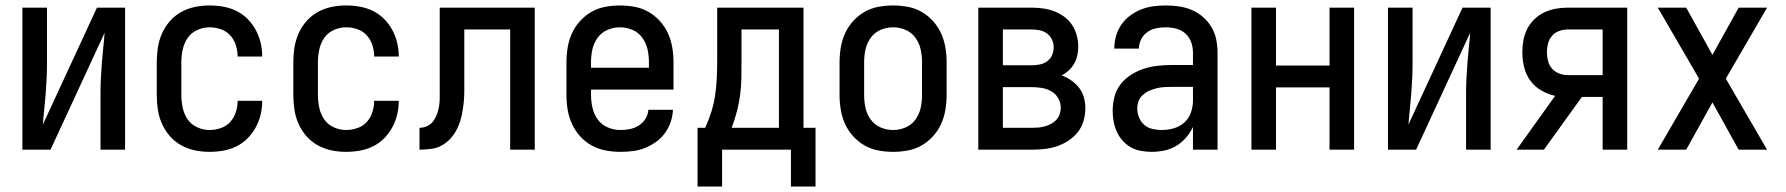

<svg xmlns="http://www.w3.org/2000/svg" viewBox="-20 -548 6540 703"><path d="M62 0V-520H152V-312Q152 -284 150.5 -256.5Q149 -229 147 -201.5Q145 -174 142 -147Q139 -120 137 -92L335 -520H438V0H348V-208Q348 -236 349.5 -263.5Q351 -291 353 -318.5Q355 -346 358 -373Q361 -400 363 -428L165 0Z M747 8Q720 8 693.5 2.5Q667 -3 643.5 -16Q620 -29 602 -49.5Q584 -70 573 -95Q562 -120 558 -146.5Q554 -173 554 -200V-320Q554 -347 558 -373.5Q562 -400 573 -425Q584 -450 602 -470.5Q620 -491 643.5 -504Q667 -517 693.5 -522.5Q720 -528 747 -528Q773 -528 798 -523.5Q823 -519 845.5 -508Q868 -497 886 -479Q904 -461 916 -439Q928 -417 934 -392.5Q940 -368 940 -342Q940 -342 940 -341.5Q940 -341 940 -341H850Q850 -341 850 -341Q850 -341 850 -342Q850 -362 843.5 -382.5Q837 -403 823 -418.5Q809 -434 788.5 -441Q768 -448 747 -448Q724 -448 702 -438Q680 -428 667 -409Q654 -390 649 -366.5Q644 -343 644 -320V-200Q644 -177 649 -153.5Q654 -130 667 -111Q680 -92 702 -82Q724 -72 747 -72Q768 -72 788.5 -79Q809 -86 823 -101.5Q837 -117 843.5 -137.5Q850 -158 850 -178Q850 -179 850 -179Q850 -179 850 -179H940Q940 -179 940 -178.5Q940 -178 940 -178Q940 -152 934 -127.5Q928 -103 916 -81Q904 -59 886 -41Q868 -23 845.5 -12Q823 -1 798 3.5Q773 8 747 8Z M1247 8Q1220 8 1193.5 2.5Q1167 -3 1143.5 -16Q1120 -29 1102 -49.5Q1084 -70 1073 -95Q1062 -120 1058 -146.5Q1054 -173 1054 -200V-320Q1054 -347 1058 -373.5Q1062 -400 1073 -425Q1084 -450 1102 -470.5Q1120 -491 1143.5 -504Q1167 -517 1193.5 -522.5Q1220 -528 1247 -528Q1273 -528 1298 -523.5Q1323 -519 1345.5 -508Q1368 -497 1386 -479Q1404 -461 1416 -439Q1428 -417 1434 -392.5Q1440 -368 1440 -342Q1440 -342 1440 -341.5Q1440 -341 1440 -341H1350Q1350 -341 1350 -341Q1350 -341 1350 -342Q1350 -362 1343.5 -382.5Q1337 -403 1323 -418.5Q1309 -434 1288.5 -441Q1268 -448 1247 -448Q1224 -448 1202 -438Q1180 -428 1167 -409Q1154 -390 1149 -366.5Q1144 -343 1144 -320V-200Q1144 -177 1149 -153.5Q1154 -130 1167 -111Q1180 -92 1202 -82Q1224 -72 1247 -72Q1268 -72 1288.5 -79Q1309 -86 1323 -101.5Q1337 -117 1343.5 -137.5Q1350 -158 1350 -178Q1350 -179 1350 -179Q1350 -179 1350 -179H1440Q1440 -179 1440 -178.5Q1440 -178 1440 -178Q1440 -152 1434 -127.5Q1428 -103 1416 -81Q1404 -59 1386 -41Q1368 -23 1345.5 -12Q1323 -1 1298 3.5Q1273 8 1247 8Z M1516 0V-80Q1530 -80 1543.5 -86Q1557 -92 1566 -104Q1575 -116 1580 -130Q1585 -144 1587.5 -158.5Q1590 -173 1590 -187.5Q1590 -202 1590 -217Q1590 -220 1590 -223Q1590 -226 1590 -230V-231Q1590 -238 1590 -246Q1590 -254 1590 -261V-520H1938V0H1848V-440H1680V-261Q1680 -261 1680 -260.5Q1680 -260 1680 -260V-259Q1680 -259 1680 -258.5Q1680 -258 1680 -258V-257Q1680 -235 1680 -213Q1680 -191 1677.5 -169Q1675 -147 1670.5 -125.5Q1666 -104 1657 -83.5Q1648 -63 1634 -46Q1620 -29 1601 -17.5Q1582 -6 1560 -3Q1538 0 1516 0Z M2252 8Q2225 8 2198 3Q2171 -2 2147 -15Q2123 -28 2104.5 -48.5Q2086 -69 2074.5 -94Q2063 -119 2058.5 -146Q2054 -173 2054 -200V-320Q2054 -347 2058.5 -374Q2063 -401 2074 -425.5Q2085 -450 2103.5 -470.5Q2122 -491 2145.5 -504.5Q2169 -518 2196 -523Q2223 -528 2250 -528Q2277 -528 2304 -523Q2331 -518 2354.5 -504.5Q2378 -491 2396.5 -470.5Q2415 -450 2426 -425.5Q2437 -401 2441.5 -374Q2446 -347 2446 -320V-220H2144V-200Q2144 -176 2149.5 -152.5Q2155 -129 2169 -110Q2183 -91 2205.5 -81.5Q2228 -72 2252 -72Q2269 -72 2286.5 -75.5Q2304 -79 2319 -88.5Q2334 -98 2343.5 -113.5Q2353 -129 2354 -146H2444Q2443 -123 2435.5 -101Q2428 -79 2414.5 -60.5Q2401 -42 2382 -28.5Q2363 -15 2342 -6.5Q2321 2 2298 5Q2275 8 2252 8ZM2356 -300V-320Q2356 -344 2351 -367Q2346 -390 2332 -409.5Q2318 -429 2296 -438.5Q2274 -448 2250 -448Q2226 -448 2204 -438.5Q2182 -429 2168 -409.5Q2154 -390 2149 -367Q2144 -344 2144 -320V-300Z M2534 135V-80H2562Q2575 -108 2584.5 -138.5Q2594 -169 2598.5 -200Q2603 -231 2604.5 -262.5Q2606 -294 2606 -325V-520H2922V-80H2966V135H2876V0H2624V135ZM2659 -80H2832V-440H2695V-325Q2695 -294 2694.5 -262.5Q2694 -231 2690 -200.5Q2686 -170 2678 -139.5Q2670 -109 2659 -80Z M3250 8Q3223 8 3196 3Q3169 -2 3145.5 -15.5Q3122 -29 3103.5 -49.5Q3085 -70 3074 -94.5Q3063 -119 3058.5 -146Q3054 -173 3054 -200V-320Q3054 -347 3058.5 -374Q3063 -401 3074 -425.5Q3085 -450 3103.5 -470.5Q3122 -491 3145.5 -504.5Q3169 -518 3196 -523Q3223 -528 3250 -528Q3277 -528 3304 -523Q3331 -518 3354.5 -504.5Q3378 -491 3396.5 -470.5Q3415 -450 3426 -425.5Q3437 -401 3441.5 -374Q3446 -347 3446 -320V-200Q3446 -173 3441.5 -146Q3437 -119 3426 -94.5Q3415 -70 3396.5 -49.5Q3378 -29 3354.5 -15.5Q3331 -2 3304 3Q3277 8 3250 8ZM3250 -72Q3274 -72 3296 -81.5Q3318 -91 3332 -110.5Q3346 -130 3351 -153Q3356 -176 3356 -200V-320Q3356 -344 3351 -367Q3346 -390 3332 -409.5Q3318 -429 3296 -438.5Q3274 -448 3250 -448Q3226 -448 3204 -438.5Q3182 -429 3168 -409.5Q3154 -390 3149 -367Q3144 -344 3144 -320V-200Q3144 -176 3149 -153Q3154 -130 3168 -110.5Q3182 -91 3204 -81.5Q3226 -72 3250 -72Z M3562 0V-520H3758Q3779 -520 3800 -517Q3821 -514 3840.5 -506.5Q3860 -499 3877 -486.5Q3894 -474 3905.5 -456.5Q3917 -439 3922.5 -418.5Q3928 -398 3928 -377Q3928 -361 3924.5 -345Q3921 -329 3913 -315Q3905 -301 3893 -290Q3881 -279 3867 -272Q3886 -265 3902.5 -253.5Q3919 -242 3931 -226.5Q3943 -211 3948.5 -191.5Q3954 -172 3954 -152Q3954 -129 3947.5 -106Q3941 -83 3926.5 -64.5Q3912 -46 3892 -33Q3872 -20 3850 -12.5Q3828 -5 3804.5 -2.5Q3781 0 3758 0ZM3652 -309H3758Q3773 -309 3787.5 -312Q3802 -315 3814 -323.5Q3826 -332 3832 -346Q3838 -360 3838 -375Q3838 -390 3831.5 -403.5Q3825 -417 3813.5 -425.5Q3802 -434 3787.5 -437Q3773 -440 3758 -440H3652ZM3652 -80H3758Q3770 -80 3782 -81Q3794 -82 3806 -85.5Q3818 -89 3828.5 -94.5Q3839 -100 3847.5 -109Q3856 -118 3860 -130Q3864 -142 3864 -154Q3864 -172 3854.5 -188.5Q3845 -205 3829 -214Q3813 -223 3794.5 -226Q3776 -229 3758 -229H3652Z M4197 8Q4178 8 4158 4.5Q4138 1 4121 -8.5Q4104 -18 4090.5 -33Q4077 -48 4069 -66Q4061 -84 4057.5 -103.5Q4054 -123 4054 -142Q4054 -168 4060.5 -193.5Q4067 -219 4083 -239.5Q4099 -260 4121 -274Q4143 -288 4167.5 -296Q4192 -304 4217.5 -307Q4243 -310 4269 -310H4348V-355Q4348 -375 4341.5 -393.5Q4335 -412 4320.5 -425Q4306 -438 4287 -443Q4268 -448 4249 -448Q4231 -448 4213.5 -444.5Q4196 -441 4181.5 -431Q4167 -421 4158.5 -404.5Q4150 -388 4150 -370Q4150 -370 4150 -370Q4150 -370 4150 -370H4060Q4060 -370 4060 -370.5Q4060 -371 4060 -371Q4060 -394 4066.5 -416.5Q4073 -439 4086 -458Q4099 -477 4118 -491Q4137 -505 4158.5 -513.5Q4180 -522 4202.5 -525Q4225 -528 4249 -528Q4273 -528 4297 -524.5Q4321 -521 4343.5 -511.5Q4366 -502 4384.5 -486Q4403 -470 4415.5 -449Q4428 -428 4433 -404Q4438 -380 4438 -355V0H4348V-83Q4338 -62 4322.5 -44Q4307 -26 4287 -14Q4267 -2 4244 3Q4221 8 4197 8ZM4233 -72Q4255 -72 4277 -78Q4299 -84 4316 -99Q4333 -114 4340.5 -136Q4348 -158 4348 -180V-230H4269Q4255 -230 4241 -229Q4227 -228 4213.5 -224.5Q4200 -221 4187.5 -215.5Q4175 -210 4164.5 -200.5Q4154 -191 4149 -178Q4144 -165 4144 -151Q4144 -134 4150.5 -118Q4157 -102 4169.5 -91Q4182 -80 4199 -76Q4216 -72 4233 -72Z M4562 0V-520H4652V-308H4848V-520H4938V0H4848V-228H4652V0Z M5062 0V-520H5152V-312Q5152 -284 5150.5 -256.5Q5149 -229 5147 -201.5Q5145 -174 5142 -147Q5139 -120 5137 -92L5335 -520H5438V0H5348V-208Q5348 -236 5349.5 -263.5Q5351 -291 5353 -318.5Q5355 -346 5358 -373Q5361 -400 5363 -428L5165 0Z M5533 0 5674 -197Q5647 -203 5623 -217Q5599 -231 5583 -253Q5567 -275 5560.5 -302Q5554 -329 5554 -357Q5554 -379 5558 -401Q5562 -423 5572 -442.5Q5582 -462 5598 -477.5Q5614 -493 5634 -502.5Q5654 -512 5676 -516Q5698 -520 5720 -520H5938V0H5848V-193H5772L5633 0ZM5848 -273V-440H5720Q5704 -440 5688.5 -434.5Q5673 -429 5662.5 -416.5Q5652 -404 5648 -388.5Q5644 -373 5644 -357Q5644 -341 5648 -325Q5652 -309 5662.5 -297Q5673 -285 5688.5 -279Q5704 -273 5720 -273Z M6050 0 6201 -260 6050 -520H6154L6250 -347L6346 -520H6450L6299 -260L6450 0H6346L6250 -173L6154 0Z"/></svg>

Font: Iosevka SS04 Medium
Style: Regular
Weight: 500
Monospace: yes
Designer: Belleve Invis
Foundry: Belleve Invis
Version: Version 19.0.0; ttfautohint (v1.8.4)